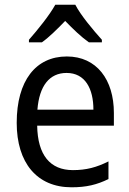

<svg xmlns="http://www.w3.org/2000/svg" viewBox="-20 -786 550 816"><path d="M300 -766H215C191 -722 140 -659 103 -617V-606H158C189 -628 223 -662 257 -697C291 -662 325 -629 358 -606H413V-617C377 -657 323 -721 300 -766ZM264 -546C132 -546 51 -443 51 -264C51 -94 137 10 284 10C347 10 392 -1 441 -25V-100C391 -75 347 -63 290 -63C193 -63 140 -127 138 -252H464V-306C464 -447 391 -546 264 -546ZM263 -476C342 -476 377 -409 377 -320H139C147 -421 190 -476 263 -476Z"/></svg>

Font: Noto Sans Lao Looped SemiCondensed
Style: Regular
Weight: 400
Width: 4
Designer: Mark Frömberg, Ben Mitchell
Foundry: The Fontpad Ltd
Version: Version 1.002